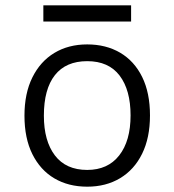

<svg xmlns="http://www.w3.org/2000/svg" viewBox="-20 -690 656 722"><path d="M308 12Q237.5 12 184.5 -19.2Q131.5 -50.5 101.8 -110.2Q72 -170 72 -255Q72 -339 101.8 -399Q131.5 -459 184.5 -491Q237.5 -523 308 -523Q378.5 -523 431.8 -491.8Q485 -460.5 514.5 -400.8Q544 -341 544 -256Q544 -172 514.5 -112Q485 -52 431.8 -20Q378.5 12 308 12ZM308 -51Q385.5 -51 428.2 -105.5Q471 -160 471 -256Q471 -351.5 429.8 -405.8Q388.5 -460 308 -460Q228 -460 186.5 -407.5Q145 -355 145 -255Q145 -160 186.5 -105.5Q228 -51 308 -51ZM143 -609V-670H473V-609Z"/></svg>

Font: Overpass Mono Light Light
Style: Regular
Weight: 300
Monospace: yes
Version: Version 4.000